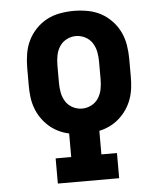

<svg xmlns="http://www.w3.org/2000/svg" viewBox="-53 -789 706 836"><g transform="rotate(-5 300.0 -371.5)"><path d="M166 0V-110H234V-213Q210 -218 187.5 -229Q165 -240 146.5 -256.5Q128 -273 114 -293.5Q100 -314 91.5 -337.5Q83 -361 80 -385.5Q77 -410 77 -435V-514Q77 -544 82 -574.5Q87 -605 100 -632Q113 -659 134.5 -681.5Q156 -704 182.5 -718Q209 -732 239.5 -737.5Q270 -743 300 -743Q330 -743 360.5 -737.5Q391 -732 417.5 -718Q444 -704 465.5 -681.5Q487 -659 500 -632Q513 -605 518 -574.5Q523 -544 523 -514V-435Q523 -410 520 -385.5Q517 -361 508.5 -337.5Q500 -314 486 -293.5Q472 -273 453.5 -256.5Q435 -240 412.5 -229Q390 -218 366 -213V-110H434V0ZM300 -316Q321 -316 340.5 -326Q360 -336 371.5 -354Q383 -372 387 -393Q391 -414 391 -435V-514Q391 -535 387 -556Q383 -577 371.5 -595Q360 -613 340.5 -623Q321 -633 300 -633Q279 -633 259.5 -623Q240 -613 228.5 -595Q217 -577 213 -556Q209 -535 209 -514V-435Q209 -414 213 -393Q217 -372 228.5 -354Q240 -336 259.5 -326Q279 -316 300 -316Z"/></g></svg>

Font: Iosevka HT Extrabold Extended
Style: Regular
Weight: 800
Width: 7
Monospace: yes
Designer: Belleve Invis
Foundry: Belleve Invis
Version: Version 32.3.0; ttfautohint (v1.8.4)